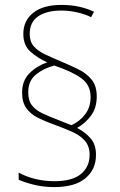

<svg xmlns="http://www.w3.org/2000/svg" viewBox="-20 -779 489 782"><path d="M70 -402Q70 -450 99.5 -480Q129 -510 172 -525Q131 -544 103 -569.5Q75 -595 75 -641Q75 -695 115.5 -727Q156 -759 230 -759Q269 -759 303 -751.5Q337 -744 363 -731L351 -709Q330 -720 297 -728Q264 -736 230 -736Q170 -736 135.5 -712.5Q101 -689 101 -641Q101 -609 118 -590Q135 -571 163.5 -557.5Q192 -544 228 -529Q266 -513 299.5 -496.5Q333 -480 353.5 -454.5Q374 -429 374 -386Q374 -340 351 -308.5Q328 -277 294 -258Q328 -240 349.5 -215Q371 -190 371 -148Q371 -89 328 -53Q285 -17 201 -17Q157 -17 118.5 -26.5Q80 -36 56 -47V-76Q87 -59 124.5 -50Q162 -41 201 -41Q275 -41 310 -70.5Q345 -100 345 -148Q345 -184 325.5 -206Q306 -228 273 -242.5Q240 -257 202 -271Q165 -284 135 -299Q105 -314 87.5 -338Q70 -362 70 -402ZM95 -403Q95 -369 110.5 -349.5Q126 -330 152.5 -317.5Q179 -305 213 -292L271 -269Q304 -284 326.5 -313Q349 -342 349 -384Q349 -433 311 -460.5Q273 -488 201 -512Q158 -501 126.5 -475.5Q95 -450 95 -403Z"/></svg>

Font: Noto Sans Myanmar UI SemiCondensed Thin
Style: Regular
Weight: 100
Width: 4
Designer: Monotype Design Team
Foundry: Monotype Imaging Inc.
Version: Version 2.103; ttfautohint (v1.8.4.7-5d5b)